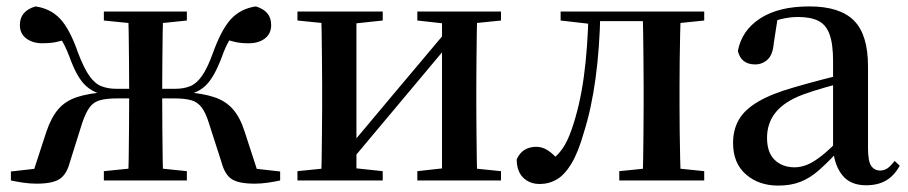

<svg xmlns="http://www.w3.org/2000/svg" viewBox="-20 -563 2833 599"><path d="M14 0V-28L156 -44L79 -12L125 -153Q140 -197 162 -222.5Q184 -248 220 -260Q256 -272 313 -276L310 -266Q270 -273 244.5 -298.5Q219 -324 197 -385Q184 -419 172 -438Q160 -457 139 -480L190 -442Q172 -435 153.5 -431.5Q135 -428 112 -428Q82 -428 62 -443Q42 -458 42 -485Q42 -529 91 -543Q138 -536 168 -504Q198 -472 224 -397Q242 -350 259 -326Q276 -302 296.5 -294Q317 -286 342 -286H434V-256H346Q313 -256 292.5 -250.5Q272 -245 259.5 -228Q247 -211 236 -178L198 -57Q188 -19 166 -4.5Q144 10 94 10Q74 10 53 7Q32 4 14 0ZM854 0Q836 4 815 7Q794 10 775 10Q724 10 702.5 -4.5Q681 -19 671 -57L632 -178Q622 -211 609 -228Q596 -245 576 -250.5Q556 -256 522 -256H434V-286H527Q553 -286 573 -294Q593 -302 610 -326Q627 -350 644 -397Q671 -472 701 -504Q731 -536 778 -543Q826 -529 826 -485Q826 -458 806.5 -443Q787 -428 756 -428Q733 -428 716 -431.5Q699 -435 681 -442L729 -480Q708 -457 696 -438Q684 -419 672 -385Q649 -324 624 -298.5Q599 -273 558 -266L555 -276Q612 -272 648 -260Q684 -248 706.5 -222.5Q729 -197 743 -153L789 -12L712 -44L854 -28ZM379 0Q381 -25 381.5 -68Q382 -111 382.5 -162Q383 -213 383 -262V-280Q383 -322 382.5 -370Q382 -418 381.5 -460.5Q381 -503 379 -527H489Q488 -503 487.5 -460.5Q487 -418 486.5 -370Q486 -322 486 -280V-262Q486 -213 486.5 -162Q487 -111 487.5 -68Q488 -25 489 0ZM304 0V-29L413 -40H457L563 -29V0ZM304 -499V-527H563V-499L457 -488H413Z M908 0V-29L1016 -40H1071L1174 -29V0ZM1282 0V-29L1381 -40H1435L1543 -29V0ZM981 0Q983 -25 983.5 -66.5Q984 -108 984.5 -153Q985 -198 985 -232V-296Q985 -330 984.5 -374.5Q984 -419 983.5 -461Q983 -503 981 -527H1092V0ZM1066 -50 1023 -73H1043L1209 -271L1384 -479L1426 -457H1407L1237 -254ZM1359 0V-527H1469Q1468 -503 1467.5 -461Q1467 -419 1466.5 -374.5Q1466 -330 1466 -296V-232Q1466 -198 1466.5 -153Q1467 -108 1467.5 -66.5Q1468 -25 1469 0ZM908 -499V-527H1174V-499L1071 -488H1017ZM1282 -499V-527H1543V-499L1435 -488H1381Z M1664 11Q1632 11 1612 -9Q1592 -29 1592 -66Q1601 -86 1616.5 -95.5Q1632 -105 1653 -105Q1672 -105 1689 -94Q1706 -83 1724 -62V-50H1698V-62Q1720 -78 1735 -99.5Q1750 -121 1763 -158Q1789 -232 1801.5 -324Q1814 -416 1816 -527H1853Q1851 -414 1838 -318.5Q1825 -223 1801 -148Q1784 -88 1763 -53Q1742 -18 1717.5 -3.5Q1693 11 1664 11ZM1729 -499V-527H1833V-488H1825ZM1834 -497V-527H2024V-497ZM1912 0V-29L2020 -40H2070L2177 -29V0ZM1985 0Q1986 -25 1986.5 -66.5Q1987 -108 1987.5 -153Q1988 -198 1988 -232V-296Q1988 -330 1987.5 -374.5Q1987 -419 1986.5 -461Q1986 -503 1985 -527H2104Q2103 -503 2102 -461Q2101 -419 2100.5 -374.5Q2100 -330 2100 -296V-232Q2100 -198 2100.5 -153Q2101 -108 2102 -66.5Q2103 -25 2104 0ZM2044 -488V-527H2177V-499L2070 -488Z M2408 16Q2347 16 2307 -19Q2267 -54 2267 -117Q2267 -158 2285 -189.5Q2303 -221 2345.5 -246Q2388 -271 2459 -291Q2500 -303 2548 -315.5Q2596 -328 2636 -337V-312Q2596 -302 2555.5 -290.5Q2515 -279 2485 -268Q2427 -246 2400 -212.5Q2373 -179 2373 -133Q2373 -87 2397 -64Q2421 -41 2459 -41Q2478 -41 2498 -49Q2518 -57 2544 -77.5Q2570 -98 2605 -135L2618 -84H2588Q2558 -52 2532 -29.5Q2506 -7 2476.5 4.5Q2447 16 2408 16ZM2682 15Q2634 15 2609 -15Q2584 -45 2579 -96V-99V-372Q2579 -426 2568 -456Q2557 -486 2533 -498Q2509 -510 2470 -510Q2443 -510 2415 -503Q2387 -496 2352 -480L2406 -506L2394 -428Q2391 -392 2374.5 -377Q2358 -362 2336 -362Q2292 -362 2282 -404Q2294 -468 2351.5 -505.5Q2409 -543 2505 -543Q2600 -543 2644 -499Q2688 -455 2688 -356V-100Q2688 -60 2698 -45.5Q2708 -31 2726 -31Q2738 -31 2748 -37.5Q2758 -44 2771 -61L2787 -46Q2770 -15 2744.5 0Q2719 15 2682 15Z"/></svg>

Font: Noto Serif KR SemiBold
Style: Regular
Weight: 600
Designer: Ryoko NISHIZUKA 西塚涼子 (kana & ideographs); Frank Grießhammer (Latin, Greek & Cyrillic); Wenlong ZHANG 张文龙 (bopomofo); San
Foundry: Adobe
Version: Version 2.003-H1;hotconv 1.1.1;makeotfexe 2.6.0